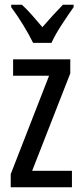

<svg xmlns="http://www.w3.org/2000/svg" viewBox="-20 -786 343 806"><path d="M282 0H25V-55L186 -468H35V-537H275V-478L115 -69H282ZM119 -606Q103 -639 78 -680Q53 -721 27 -756V-766H72Q91 -749 113.5 -723.5Q136 -698 158 -672Q184 -702 201.5 -721Q219 -740 244 -766H289V-756Q267 -725 239.5 -683Q212 -641 196 -606Z"/></svg>

Font: Noto Sans Hebrew ExtraCondensed
Style: Regular
Weight: 400
Width: 2
Designer: Monotype Design Team
Foundry: Monotype Imaging Inc.
Version: Version 2.004; ttfautohint (v1.8.4.7-5d5b)